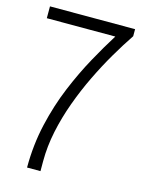

<svg xmlns="http://www.w3.org/2000/svg" viewBox="-106 -750 611 815"><g transform="rotate(15 199.0 -343.0)"><path d="M94 0Q94 -100 115 -191.5Q136 -283 169.5 -363.5Q203 -444 240.5 -512Q278 -580 312 -634H11V-686H385V-655Q354 -609 321.5 -553.5Q289 -498 259 -436Q229 -374 205 -308Q181 -242 167 -175.5Q153 -109 153 -44V0Z"/></g></svg>

Font: Archivo Condensed ExtraLight
Style: Regular
Weight: 250
Width: 3
Designer: Hector Gatti
Foundry: Omnibus-Type
Version: Version 2.001